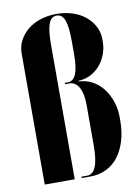

<svg xmlns="http://www.w3.org/2000/svg" viewBox="-81 -764 596 820"><g transform="rotate(-10 216.5 -354.5)"><path d="M176 0H46V-569Q46 -599 59.5 -624.5Q73 -650 96 -669Q119 -688 151.5 -698.5Q184 -709 221 -709Q259 -709 291 -698.5Q323 -688 346 -669Q369 -650 382.5 -624.5Q396 -599 396 -569V-558Q396 -531 387 -506Q378 -481 362.5 -461.5Q347 -442 325.5 -429Q304 -416 280 -413L264 -411V-409L280 -407Q309 -403 333 -387.5Q357 -372 374 -348Q391 -324 401 -293.5Q411 -263 411 -228V-214Q411 -165 399 -125.5Q387 -86 365.5 -58Q344 -30 313 -15Q282 0 244 0H206V-6H231Q281 -6 281 -126V-305Q281 -353 266 -380Q251 -407 225 -407H206V-413H220Q266 -413 266 -525V-582Q266 -646 255.5 -674Q245 -702 221 -702Q197 -702 186.5 -674Q176 -646 176 -582Z"/></g></svg>

Font: Moniqa Black Display
Style: Regular
Weight: 900
Designer: Rajesh Rajput
Foundry: Rajesh Rajput
Version: Version 1.000